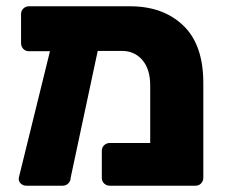

<svg xmlns="http://www.w3.org/2000/svg" viewBox="-20 -591 720 611"><path d="M627 -327V-25Q627 -15 620 -7.5Q613 0 602 0H330Q319 0 311.5 -7Q304 -14 304 -25V-111Q304 -122 311.5 -129Q319 -136 330 -136H458V-319Q458 -371 433 -400Q408 -429 368 -429H291L205 -26Q205 -15 197.5 -7.5Q190 0 179 0H64Q53 0 45.5 -7.5Q38 -15 40 -26L139 -428H72Q61 -428 54 -435.5Q47 -443 47 -454V-546Q47 -557 54.5 -564Q62 -571 72 -571H394Q499 -571 563 -510Q627 -449 627 -327Z"/></svg>

Font: Hezaedrus
Style: Bold
Weight: 700
Designer: Hubert & Fischer
Foundry: Hubert & Fischer
Version: Version 1.10;September 3, 2019;FontCreator 11.5.0.2425 64-bi